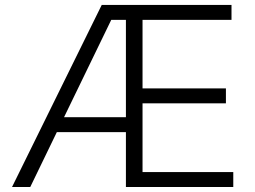

<svg xmlns="http://www.w3.org/2000/svg" viewBox="-20 -747 1020 767"><path d="M28.1 0 386.4 -727.3H904.8V-667.6H549.4V-393.8H882.5V-334.2H549.4V-59.7H911.9V0H483V-219.1H207L100.9 0ZM235.8 -278.8H483V-667.6H424.4Z"/></svg>

Font: Inter P Light
Style: Regular
Weight: 300
Designer: Rasmus Andersson
Foundry: rsms
Version: Version 3.018;git-588b23468